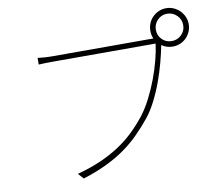

<svg xmlns="http://www.w3.org/2000/svg" viewBox="-87 -912 1174 1030"><g transform="rotate(-10 500.0 -396.5)"><path d="M881 -629Q912 -629 934 -650.5Q956 -672 956 -703Q956 -734 934 -756Q912 -778 881 -778Q850 -778 828.5 -756Q807 -734 807 -703Q807 -672 828.5 -650.5Q850 -629 881 -629ZM786 -660Q777 -679 777 -703Q777 -725 785 -744Q793 -763 807 -777Q821 -791 840 -799.5Q859 -808 881 -808Q903 -808 922 -799.5Q941 -791 955 -777Q969 -763 977.5 -744Q986 -725 986 -703Q986 -681 977.5 -662Q969 -643 955 -629Q941 -615 922 -607Q903 -599 881 -599Q848 -599 821 -618V-617Q813 -575 799.5 -524.5Q786 -474 767.5 -423.5Q749 -373 725 -326Q701 -279 673 -244Q638 -201 600 -163Q562 -125 516.5 -93Q471 -61 414.5 -34Q358 -7 288 15L261 -15Q332 -34 389 -59Q446 -84 493 -115Q540 -146 578 -183Q616 -220 649 -262Q677 -299 701 -346Q725 -393 744 -443.5Q763 -494 775.5 -542.5Q788 -591 793 -631H236Q210 -631 192.5 -630.5Q175 -630 156 -629V-665Q175 -663 193.5 -661.5Q212 -660 237 -660H777Z"/></g></svg>

Font: SpoqaHanSansJP-Thin
Style: Regular
Weight: 250
Designer: [Source Han Sans]
Ryoko NISHIZUKA  (kana & ideographs); Paul D. Hunt (Latin, Greek & Cyrillic); Wenlong ZHANG  (bopomofo
Foundry: Spoqa (http://bi.spoqa.com)
Version: Version 1.002.20150607